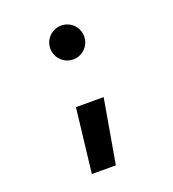

<svg xmlns="http://www.w3.org/2000/svg" viewBox="-135 -631 855 947"><g transform="rotate(-20 293.0 -157.0)"><path d="M185.1 212.9H311L369.6 -124H224.1ZM293 -349.6C342.3 -349.6 381.8 -389.6 381.8 -438.5C381.8 -487.8 342.3 -527.3 293 -527.3C243.7 -527.3 204.1 -487.8 204.1 -438.5C204.1 -389.6 243.7 -349.6 293 -349.6Z"/></g></svg>

Font: Cascadia Mono NF
Style: Bold
Weight: 700
Monospace: yes
Designer: Aaron Bell
Foundry: Saja Typeworks
Version: Version 2404.023